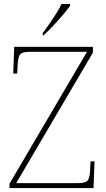

<svg xmlns="http://www.w3.org/2000/svg" viewBox="-20 -951 538 971"><path d="M28 0V-22L420 -689H130Q91 -689 81 -675Q71 -661 69 -620L67 -579H47L52 -714H450V-685L62 -25H375Q414 -25 424 -39Q434 -53 436 -93L438 -135H458L453 0ZM196 -784Q211 -803 229 -829Q247 -855 264 -882Q281 -909 291 -931H334V-921Q322 -904 297.5 -875Q273 -846 246 -817.5Q219 -789 198 -771H196Z"/></svg>

Font: Noto Serif Devanagari Thin
Style: Regular
Weight: 100
Designer: Universal Thirst, Indian Type Foundry and the Monotype Design Team
Foundry: Monotype Imaging Inc.
Version: Version 2.004; ttfautohint (v1.8.4.7-5d5b)